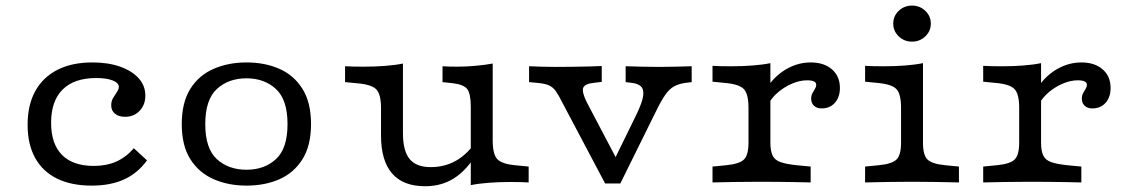

<svg xmlns="http://www.w3.org/2000/svg" viewBox="-20 -649 4017 683"><path d="M306.2 11.3Q233.6 11.3 182.7 -13.8Q131.7 -38.9 105 -87.3Q78.2 -135.7 78.2 -204.9Q78.2 -275.7 105.5 -325Q132.7 -374.3 184.3 -400.6Q235.8 -426.9 308.7 -426.9Q365.3 -426.9 407.3 -411.9Q449.4 -397 473.2 -370.7Q497 -344.4 497 -308.8Q497 -276.1 476.7 -254.8Q456.5 -233.5 425.1 -233.5Q402.1 -233.5 388.9 -244.6Q375.6 -255.6 375.6 -274.3Q375.6 -289 382.4 -300.5Q389.2 -311.9 395.9 -321.7Q402.7 -331.6 402.7 -339.9Q402.7 -354.2 380.9 -362.8Q359.2 -371.4 322.4 -371.4Q244 -371.4 202.9 -330.6Q161.8 -289.9 161.8 -212.3Q161.8 -137.2 200.5 -98Q239.1 -58.8 313.9 -58.8Q358.5 -58.8 393.4 -74.1Q428.2 -89.5 456.1 -121.7L502.9 -78.6Q470.4 -33.3 422 -11Q373.5 11.3 306.2 11.3Z M856.9 11.3Q792.4 11.3 740.3 -11.4Q688.2 -34.2 657.4 -82.2Q626.6 -130.3 626.6 -207.4Q626.6 -284.5 657 -332.9Q687.4 -381.4 739.9 -404.1Q792.4 -426.9 856.9 -426.9Q922.3 -426.9 973.9 -404.1Q1025.6 -381.4 1056 -332.9Q1086.4 -284.5 1086.4 -207.4Q1086.4 -131 1056 -82.6Q1025.6 -34.2 973.9 -11.4Q922.3 11.3 856.9 11.3ZM856.9 -45.2Q920.7 -45.2 961.8 -83.1Q1002.8 -121 1002.8 -207.4Q1002.8 -294.1 961.8 -332.2Q920.7 -370.4 856.9 -370.4Q792.3 -370.4 751.2 -332.2Q710.2 -294.1 710.2 -207.4Q710.2 -121 751.2 -83.1Q792.3 -45.2 856.9 -45.2Z M1413.4 -413.4V-206.7H1335.4V-263.8Q1335.4 -312.4 1319.6 -330Q1303.7 -347.6 1255 -352.3L1207.5 -356.9V-413.4Q1219.3 -412.6 1236.2 -412.2Q1253.1 -411.8 1274.2 -411.8Q1313.4 -411.8 1350 -414.6Q1386.6 -417.4 1413.4 -423ZM1413.4 -206.7V-175.5Q1413.4 -112.5 1437 -83.5Q1460.5 -54.5 1512.5 -54.5Q1568.5 -54.5 1612.7 -83.8Q1656.9 -113.2 1688.6 -171.2L1689.1 -128Q1655 -58.8 1606.6 -22.7Q1558.2 13.5 1492.5 13.5Q1414.1 13.5 1374.8 -31.9Q1335.4 -77.3 1335.4 -167V-206.7ZM1654.7 0V-206.7H1732.7V-149.6Q1732.7 -101 1748.5 -83.4Q1764.4 -65.8 1813.1 -61.1L1860.6 -56.5V0Q1848.8 -0.8 1832.3 -1.2Q1815.8 -1.6 1793.9 -1.6Q1754.7 -1.6 1718.1 1.2Q1681.5 4 1654.7 9.6ZM1732.7 -413.4V-206.7H1654.7V-269.1Q1654.7 -315.4 1642.3 -331.8Q1629.8 -348.3 1590.9 -353L1554.2 -356.9V-413.4Q1565.2 -412.6 1577.6 -412.2Q1590 -411.8 1606.5 -411.8Q1638.1 -411.8 1672.8 -415Q1707.4 -418.2 1732.7 -423Z M2132.6 3.7 1978.5 -287.7Q1966.4 -312.3 1956.7 -325.5Q1947 -338.6 1933.5 -345Q1919.9 -351.4 1894.6 -353.8L1862.1 -356.9V-413.4Q1877.2 -412.6 1904.3 -411.8Q1931.4 -411 1954 -411H1956.6H1954.6Q1981.1 -411 2013 -411.4Q2044.9 -411.8 2073.8 -412.5Q2102.6 -413.3 2120.6 -414.1V-357.7L2093.7 -354.5Q2060.7 -351.2 2054.8 -337.1Q2048.9 -323 2067.1 -285.7L2185.6 -60.4L2157.9 -65.6L2245.3 -244.3Q2264.6 -284.8 2267.9 -307.8Q2271.1 -330.7 2260.2 -341.4Q2249.3 -352 2225.7 -354.5L2205.6 -356.9V-413.4Q2233 -412.6 2263.4 -411.8Q2293.7 -411 2323.7 -411Q2354.3 -411 2384.5 -411.8Q2414.6 -412.6 2440.5 -413.4V-356.9L2420.5 -354.5Q2395.8 -351.3 2378.6 -342.1Q2361.4 -332.9 2346.7 -311.9Q2332.1 -291 2313.2 -252.3L2186.7 3.7Z M2681.5 -2.4Q2629 -2.4 2590.3 -1.6Q2551.6 -0.8 2514.6 0V-56.5L2562.1 -61.1Q2610.8 -65.8 2626.7 -81.8Q2642.6 -97.7 2642.6 -141.5V-206.7H2720.5V-141.5Q2720.5 -112.1 2728.4 -95.7Q2736.2 -79.4 2756.6 -72.3Q2777 -65.1 2814.4 -61.2L2863.7 -56.5V0Q2837.2 -0.8 2809.8 -1.2Q2782.4 -1.6 2751.1 -2Q2719.8 -2.4 2681.5 -2.4ZM2642.6 -206.7V-265.3Q2642.6 -313.8 2626.7 -331.4Q2610.8 -349 2562.1 -353.7L2514.6 -358.4V-414.8Q2526.5 -414 2543.4 -413.6Q2560.3 -413.2 2581.3 -413.2Q2620.6 -413.2 2657.2 -416Q2693.7 -418.8 2720.5 -424.4V-414.8V-206.7ZM2902.5 -263.3Q2885.7 -263.3 2875.6 -272.8Q2865.5 -282.3 2865.5 -298.1Q2865.5 -309.3 2870.2 -317.8Q2874.9 -326.2 2879.3 -333.5Q2883.6 -340.7 2883.6 -347.2Q2883.6 -363.3 2851.2 -363.3Q2825.8 -363.3 2799 -352.1Q2772.3 -341 2749.5 -322.2Q2726.7 -303.5 2714.1 -280.2L2711.8 -342.3Q2740.4 -382.9 2780.3 -404.9Q2820.2 -426.9 2863.9 -426.9Q2911.5 -426.9 2939.6 -402.2Q2967.8 -377.6 2967.8 -336.3Q2967.8 -303.3 2950 -283.3Q2932.2 -263.3 2902.5 -263.3Z M3185.3 -206.7V-265.3Q3185.3 -313.8 3169.4 -331.4Q3153.6 -349 3104.8 -353.7L3057.4 -358.4V-414.8Q3069.2 -414 3086.1 -413.6Q3103 -413.2 3124.1 -413.2Q3163.3 -413.2 3199.9 -416Q3236.5 -418.8 3263.3 -424.4V-414.8V-206.7ZM3224.3 -2.4Q3171.7 -2.4 3133 -1.6Q3094.4 -0.8 3057.4 0V-56.5L3104.8 -61.1Q3153.6 -65.8 3169.4 -81.8Q3185.3 -97.7 3185.3 -141.5V-206.7H3263.3V-141.5Q3263.3 -97.7 3279.1 -81.8Q3295 -65.8 3343.7 -61.1L3391.2 -56.5V0Q3354.3 -0.8 3315.6 -1.6Q3276.9 -2.4 3224.3 -2.4ZM3224.3 -500.9Q3196.6 -500.9 3177 -519.6Q3157.5 -538.3 3157.5 -565Q3157.5 -591.8 3177 -610.5Q3196.6 -629.1 3224.3 -629.1Q3252.1 -629.1 3271.6 -610.5Q3291.2 -591.8 3291.2 -565Q3291.2 -538.3 3271.6 -519.6Q3252.1 -500.9 3224.3 -500.9Z M3644.4 -2.4Q3591.9 -2.4 3553.2 -1.6Q3514.5 -0.8 3477.5 0V-56.5L3525 -61.1Q3573.7 -65.8 3589.6 -81.8Q3605.5 -97.7 3605.5 -141.5V-206.7H3683.4V-141.5Q3683.4 -112.1 3691.3 -95.7Q3699.1 -79.4 3719.5 -72.3Q3739.9 -65.1 3777.3 -61.2L3826.6 -56.5V0Q3800.1 -0.8 3772.7 -1.2Q3745.3 -1.6 3714 -2Q3682.7 -2.4 3644.4 -2.4ZM3605.5 -206.7V-265.3Q3605.5 -313.8 3589.6 -331.4Q3573.7 -349 3525 -353.7L3477.5 -358.4V-414.8Q3489.4 -414 3506.3 -413.6Q3523.2 -413.2 3544.2 -413.2Q3583.5 -413.2 3620.1 -416Q3656.6 -418.8 3683.4 -424.4V-414.8V-206.7ZM3865.4 -263.3Q3848.6 -263.3 3838.5 -272.8Q3828.4 -282.3 3828.4 -298.1Q3828.4 -309.3 3833.1 -317.8Q3837.8 -326.2 3842.2 -333.5Q3846.5 -340.7 3846.5 -347.2Q3846.5 -363.3 3814.1 -363.3Q3788.7 -363.3 3761.9 -352.1Q3735.2 -341 3712.4 -322.2Q3689.6 -303.5 3677 -280.2L3674.7 -342.3Q3703.3 -382.9 3743.2 -404.9Q3783.1 -426.9 3826.8 -426.9Q3874.4 -426.9 3902.5 -402.2Q3930.7 -377.6 3930.7 -336.3Q3930.7 -303.3 3912.9 -283.3Q3895.1 -263.3 3865.4 -263.3Z"/></svg>

Font: Playfair 5pt SemiExpanded Light
Style: Regular
Weight: 300
Width: 6
Designer: Claus Eggers Sørensen
Foundry: Claus Eggers Sørensen
Version: Version 2.203